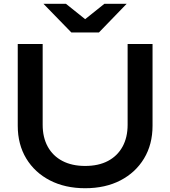

<svg xmlns="http://www.w3.org/2000/svg" viewBox="-20 -983 902 1017"><path d="M206 -322Q206 -255 233 -206Q260 -157 310.5 -130.5Q361 -104 431 -104Q502 -104 552 -130.5Q602 -157 629 -206Q656 -255 656 -322V-750H788V-317Q788 -218 743 -143.5Q698 -69 618 -27.5Q538 14 431 14Q325 14 244.5 -27.5Q164 -69 119 -143.5Q74 -218 74 -317V-750H206ZM504 -811H358L210 -963H329L459 -859H403L533 -963H651Z"/></svg>

Font: Unbounded
Style: Regular
Weight: 400
Designer: Luke Prowse, Jean-Baptiste Morizot, Fátima Lázaro, Florian Runge
Foundry: NaN
Version: Version 1.701;gftools[0.9.28.dev5+ged2979d]